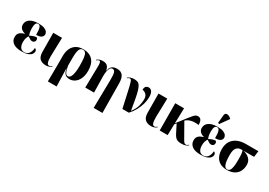

<svg xmlns="http://www.w3.org/2000/svg" viewBox="22 -1933 4590 3277"><g transform="rotate(30 2316.5 -294.0)"><path d="M267 10Q154 10 97.5 -32Q41 -74 41 -146Q41 -204 75 -234Q109 -264 164 -277V-282Q113 -295 84.5 -324.5Q56 -354 56 -399Q56 -469 116 -509Q176 -549 281 -549Q355 -549 396.5 -532.5Q438 -516 455.5 -491.5Q473 -467 473 -442Q473 -411 445.5 -386Q418 -361 341 -359Q342 -455 327.5 -497.5Q313 -540 279 -540Q250 -540 235.5 -512.5Q221 -485 221 -427Q221 -375 228.5 -340.5Q236 -306 246 -287Q276 -305 311 -316.5Q346 -328 372 -328Q381 -322 386.5 -311Q392 -300 392 -284Q392 -262 376.5 -246Q361 -230 335 -230Q313 -230 290 -243.5Q267 -257 245 -274Q230 -255 218.5 -223.5Q207 -192 207 -143Q207 -79 232.5 -40Q258 -1 313 -1Q362 -1 395.5 -38Q429 -75 436 -155Q456 -149 464.5 -134.5Q473 -120 473 -103Q473 -77 453.5 -51Q434 -25 389 -7.5Q344 10 267 10Z M743 10Q667 10 624 -29.5Q581 -69 580 -160L577 -536H750L740 -164Q740 -133 743 -98Q746 -63 758 -38.5Q770 -14 794 -14Q810 -14 823.5 -22Q837 -30 848 -39L854 -31Q837 -16 810.5 -3Q784 10 743 10Z M912 229 915 -86V-274Q914 -353 941 -415.5Q968 -478 1023.5 -514Q1079 -550 1166 -550Q1287 -550 1352.5 -478.5Q1418 -407 1418 -271Q1418 -177 1388.5 -114Q1359 -51 1311.5 -19.5Q1264 12 1211 12Q1178 12 1151 1.5Q1124 -9 1105 -38Q1086 -67 1076 -122H1074L1085 229ZM1160 -17Q1206 -17 1228 -85.5Q1250 -154 1250 -272Q1250 -371 1242 -430Q1234 -489 1214.5 -514.5Q1195 -540 1162 -540Q1114 -540 1095 -490Q1076 -440 1076 -328V-179Q1087 -101 1108 -59Q1129 -17 1160 -17Z M1815 229 1824 -325Q1826 -428 1812.5 -469.5Q1799 -511 1761 -511Q1733 -511 1715.5 -484Q1698 -457 1690.5 -410.5Q1683 -364 1684 -306L1690 0H1517L1525 -410Q1526 -456 1522.5 -479.5Q1519 -503 1512 -511Q1505 -519 1495 -519Q1485 -519 1473 -513.5Q1461 -508 1444 -494L1438 -502Q1463 -523 1490 -533Q1517 -543 1556 -543Q1585 -543 1610.5 -534Q1636 -525 1654.5 -501Q1673 -477 1681 -431H1686Q1695 -478 1715.5 -504Q1736 -530 1765 -540Q1794 -550 1828 -550Q1905 -550 1942.5 -504Q1980 -458 1982 -357L1988 229Z M2249 0Q2217 -142 2196.5 -236.5Q2176 -331 2162.5 -387Q2149 -443 2139.5 -471Q2130 -499 2121 -507.5Q2112 -516 2101 -516Q2092 -516 2080 -511Q2068 -506 2053 -493L2046 -500Q2068 -519 2098.5 -531Q2129 -543 2170 -543Q2208 -543 2235.5 -533.5Q2263 -524 2282.5 -495.5Q2302 -467 2319 -412.5Q2336 -358 2353 -268Q2370 -178 2392 -45Q2453 -125 2471 -196Q2489 -267 2489 -330Q2489 -372 2473.5 -398.5Q2458 -425 2433.5 -439Q2409 -453 2382 -457Q2384 -506 2405.5 -525Q2427 -544 2454 -544Q2499 -544 2522 -507Q2545 -470 2545 -403Q2545 -339 2525.5 -268Q2506 -197 2468.5 -128Q2431 -59 2376 0Z M2817 10Q2741 10 2698 -29.5Q2655 -69 2654 -160L2651 -536H2824L2814 -164Q2814 -133 2817 -98Q2820 -63 2832 -38.5Q2844 -14 2868 -14Q2884 -14 2897.5 -22Q2911 -30 2922 -39L2928 -31Q2911 -16 2884.5 -3Q2858 10 2817 10Z M2984 0 2981 -536H3155L3147 -237L3287 -418Q3322 -462 3344.5 -488.5Q3367 -515 3386.5 -527Q3406 -539 3431 -539Q3473 -539 3493 -506Q3513 -473 3512 -414Q3421 -425 3361 -409Q3301 -393 3264 -356L3418 -85Q3440 -44 3454.5 -29Q3469 -14 3489 -14Q3502 -14 3514.5 -21Q3527 -28 3541 -40L3547 -31Q3520 -9 3488 0.5Q3456 10 3412 10Q3365 10 3336 -2Q3307 -14 3288 -38Q3269 -62 3251 -97L3174 -250L3146 -216L3141 0Z M3794 10Q3681 10 3624.5 -32Q3568 -74 3568 -146Q3568 -204 3602 -234Q3636 -264 3691 -277V-282Q3640 -295 3611.5 -324.5Q3583 -354 3583 -399Q3583 -469 3643 -509Q3703 -549 3808 -549Q3882 -549 3923.5 -532.5Q3965 -516 3982.5 -491.5Q4000 -467 4000 -442Q4000 -411 3972.5 -386Q3945 -361 3868 -359Q3869 -455 3854.5 -497.5Q3840 -540 3806 -540Q3777 -540 3762.5 -512.5Q3748 -485 3748 -427Q3748 -375 3755.5 -340.5Q3763 -306 3773 -287Q3803 -305 3838 -316.5Q3873 -328 3899 -328Q3908 -322 3913.5 -311Q3919 -300 3919 -284Q3919 -262 3903.5 -246Q3888 -230 3862 -230Q3840 -230 3817 -243.5Q3794 -257 3772 -274Q3757 -255 3745.5 -223.5Q3734 -192 3734 -143Q3734 -79 3759.5 -40Q3785 -1 3840 -1Q3889 -1 3922.5 -38Q3956 -75 3963 -155Q3983 -149 3991.5 -134.5Q4000 -120 4000 -103Q4000 -77 3980.5 -51Q3961 -25 3916 -7.5Q3871 10 3794 10ZM3807 -602 3782 -612 3796 -764Q3799 -800 3819.5 -811Q3840 -822 3868.5 -812Q3897 -802 3924 -777V-765Z M4309 10Q4191 10 4125.5 -60Q4060 -130 4060 -254Q4060 -349 4099.5 -411.5Q4139 -474 4209 -505Q4279 -536 4372 -536H4620L4604 -416H4395Q4468 -401 4517 -355Q4566 -309 4566 -232Q4566 -166 4539 -111Q4512 -56 4455 -23Q4398 10 4309 10ZM4311 0Q4340 0 4359 -22.5Q4378 -45 4387 -97Q4396 -149 4396 -237Q4396 -313 4391.5 -352.5Q4387 -392 4377 -416H4349Q4295 -416 4261 -376.5Q4227 -337 4227 -239Q4227 -112 4248 -56Q4269 0 4311 0Z"/></g></svg>

Font: Noto Serif Display SemiCondensed ExtraBold
Style: Regular
Weight: 800
Width: 4
Designer: Monotype Design Team
Foundry: Monotype Imaging Inc.
Version: Version 2.009